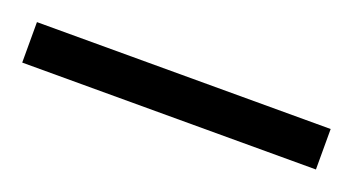

<svg xmlns="http://www.w3.org/2000/svg" viewBox="-33 -30 408 222"><g transform="rotate(20 170.5 81.0)"><path d="M-9.8 105.5V55.7H351.6V105.5Z"/></g></svg>

Font: Pinar-FD Light
Style: Regular
Weight: 300
Designer: Amin Abedi
Version: Version 2.000